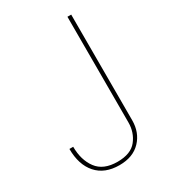

<svg xmlns="http://www.w3.org/2000/svg" viewBox="-177 -790 779 883"><g transform="rotate(-30 213.0 -348.5)"><path d="M326 -143V-704H346V-143Q346 -78 305.5 -35.5Q265 7 193 7Q115 7 72.5 -41Q30 -89 30 -173H50Q50 -103 84 -57Q118 -11 193 -11Q264 -11 295 -50.5Q326 -90 326 -143Z"/></g></svg>

Font: SVN-Poppins Thin
Style: Regular
Weight: 100
Designer: Ninad Kale (Devanagari), Jonny Pinhorn (Latin)
Foundry: Indian Type Foundry
Version: Version 3.002 2017